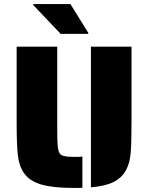

<svg xmlns="http://www.w3.org/2000/svg" viewBox="-20 -918 730 946"><path d="M99 -64Q74 -99 68 -153Q62 -207 62 -314V-688H262V-274Q262 -237 264 -203Q266 -176 273 -164Q280 -152 297 -149Q312 -145 345 -145H368Q376 -145 386 -147V7Q379 8 366 8H345Q240 8 183 -9Q126 -26 99 -64ZM428 -688H628V-314Q628 -216 624 -166Q620 -116 602 -82Q582 -43 541 -22Q500 -1 428 5ZM144 -893V-898H327L415 -756V-751H279Z"/></svg>

Font: Saira Stencil One
Style: Regular
Weight: 400
Designer: Hector Gatti with collaboration of the Omnibus-Type team
Foundry: Omnibus-Type
Version: Version 1.004